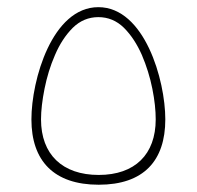

<svg xmlns="http://www.w3.org/2000/svg" viewBox="-20 -508 541 528"><path d="M251.5 0C375 0 434.6 -65.9 434.6 -179.7C434.6 -288.1 377.4 -488.3 250.5 -488.3C123.5 -488.3 66.4 -288.1 66.4 -179.7C66.4 -65.9 127.9 0 251.5 0ZM250.5 -460.9C277.3 -460.9 300.8 -451.2 320.8 -431.6C340.8 -411.6 356.9 -386.7 370.1 -356.9C382.8 -327.1 392.6 -295.9 398.9 -264.2C405.3 -232.4 408.2 -204.1 408.2 -179.7C408.2 -83.5 351.1 -26.9 251.5 -26.9C151.4 -26.9 92.8 -83.5 92.8 -179.7C92.8 -204.1 96.2 -232.4 102.5 -264.2C108.9 -295.9 118.2 -327.1 131.3 -356.9C144 -386.7 160.2 -411.6 180.2 -431.6C200.2 -451.2 223.6 -460.9 250.5 -460.9Z"/></svg>

Font: Vazirmatn Thin
Style: Regular
Weight: 100
Designer: Saber Rastikerdar
Foundry: Saber Rastikerdar
Version: Version 33.003